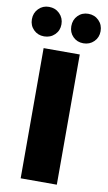

<svg xmlns="http://www.w3.org/2000/svg" viewBox="-133 -975 574 1024"><g transform="rotate(10 154.0 -463.5)"><path d="M56.2 0V-705.1H252V0ZM46.9 -767.1Q13.2 -767.1 -9.5 -789.8Q-32.2 -812.5 -32.2 -846.2Q-32.2 -880.4 -9.5 -903.6Q13.2 -926.8 46.9 -926.8Q81.5 -926.8 104.7 -903.6Q127.9 -880.4 127.9 -846.2Q127.9 -812.5 104.7 -789.8Q81.5 -767.1 46.9 -767.1ZM259.8 -767.1Q226.1 -767.1 203.6 -789.8Q181.2 -812.5 181.2 -846.2Q181.2 -880.9 203.6 -903.8Q226.1 -926.8 259.8 -926.8Q293.9 -926.8 316.9 -903.8Q339.8 -880.9 339.8 -846.2Q339.8 -812.5 316.9 -789.8Q293.9 -767.1 259.8 -767.1Z"/></g></svg>

Font: Poppins ExtraBold
Style: Regular
Weight: 800
Designer: Ninad Kale (Devanagari), Jonny Pinhorn (Latin)
Foundry: Indian Type Foundry
Version: Version 3.200;PS 1.000;hotconv 16.6.54;makeotf.lib2.5.65590